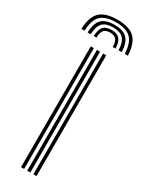

<svg xmlns="http://www.w3.org/2000/svg" viewBox="-221 -791 633 826"><g transform="rotate(30 95.5 -378.5)"><path d="M114.5 0V-600H130V0ZM53 0V-600H68.5V0ZM83.8 0V-600H99.2V0ZM96 -757Q36.2 -757 9.5 -731Q-17.2 -705 -19.5 -645H-4Q-2 -698.2 21.2 -721.2Q44.5 -744.2 96 -744.2Q147.2 -744.2 170.5 -721.2Q193.8 -698.2 196 -645H211.5Q208.8 -705 182 -731Q155.2 -757 96 -757ZM96 -731.5Q52.2 -731.5 32.6 -711.5Q13 -691.5 11.2 -645H26.5Q28 -684.5 44.1 -701.6Q60.2 -718.8 96 -718.8Q131.8 -718.8 147.8 -701.6Q163.8 -684.5 165.2 -645H180.8Q178.8 -691.5 159.1 -711.5Q139.5 -731.5 96 -731.5ZM96 -706Q68 -706 55.5 -691.9Q43 -677.8 42 -645H55.5Q55.8 -671 65.6 -682.1Q75.5 -693.2 96 -693.2Q116.5 -693.2 126.4 -682.1Q136.2 -671 136.2 -645H150Q148.8 -677.8 136.2 -691.9Q123.8 -706 96 -706Z"/></g></svg>

Font: Big Shoulders Inline Display Medium
Style: Regular
Weight: 500
Designer: Patric King
Foundry: XO Type Co
Version: Version 1.000